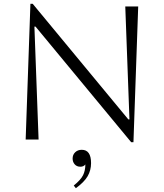

<svg xmlns="http://www.w3.org/2000/svg" viewBox="-20 -734 862 1010"><path d="M115 0 140 -714H152L655 -106H661L639 -700H707L682 14H670L167 -594H161L183 0ZM362 100Q362 80 375.5 67Q389 54 410 54Q459 54 459 124Q459 162 441 193Q423 224 379 256L368 242Q405 212 417 187.5Q429 163 429 131Q420 143 403 143Q384 143 373 130.5Q362 118 362 100Z"/></svg>

Font: Aboreto
Style: Regular
Weight: 400
Designer: Dominik Jáger
Foundry: Dominik Jáger
Version: Version 1.001; ttfautohint (v1.8.4.7-5d5b)